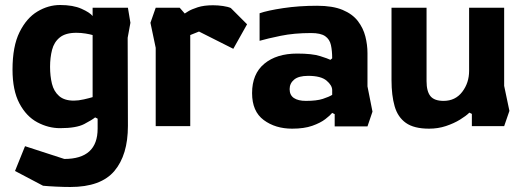

<svg xmlns="http://www.w3.org/2000/svg" viewBox="-20 -504 2095 767"><path d="M261 243Q236 243 204 241.5Q172 240 152 238L40 179L80 80L237 131Q370 131 370 10V-30L360 -35Q348 -25 316.5 -8.5Q285 8 220 8Q173 8 129 -15.5Q85 -39 57.5 -91Q30 -143 30 -226Q30 -319 58 -375.5Q86 -432 129.5 -458Q173 -484 220 -484Q272 -484 305.5 -469Q339 -454 350 -440V-473H491L501 -413L490 -353L491 -1Q491 115 437 179Q383 243 261 243ZM275 -102Q293 -102 315 -107Q337 -112 350 -116V-364Q340 -367 322 -370Q304 -373 285 -373Q242 -373 219 -354.5Q196 -336 188 -305Q180 -274 180 -237Q180 -200 187.5 -169.5Q195 -139 216 -120.5Q237 -102 275 -102Z M602 0V-313L581 -413L602 -473H698L718 -450Q718 -450 731.5 -458.5Q745 -467 770 -475Q795 -483 831 -483Q851 -483 871 -480Q891 -477 902 -472L967 -407L912 -309L775 -378L740 -364V0Z M1147 10Q1080 10 1033.5 -24.5Q987 -59 987 -132Q987 -209 1036 -249.5Q1085 -290 1167 -290Q1227 -290 1258.5 -280Q1290 -270 1300 -265L1307 -271Q1307 -301 1302 -324Q1297 -347 1279 -359.5Q1261 -372 1223 -372Q1155 -372 1101.5 -361Q1048 -350 1017 -341V-451Q1048 -462 1111 -471.5Q1174 -481 1247 -481Q1309 -481 1348.5 -464.5Q1388 -448 1409.5 -420Q1431 -392 1439.5 -358.5Q1448 -325 1448 -292V-159L1468 -58L1448 1H1317V-48L1307 -53Q1299 -43 1279.5 -28Q1260 -13 1227.5 -1.5Q1195 10 1147 10ZM1202 -101Q1245 -101 1269.5 -109Q1294 -117 1307 -125V-144Q1307 -163 1284.5 -182Q1262 -201 1211 -201Q1173 -201 1155 -186Q1137 -171 1137 -148Q1137 -124 1154 -112.5Q1171 -101 1202 -101Z M1694 10Q1634 10 1601.5 -13Q1569 -36 1556.5 -79.5Q1544 -123 1544 -184V-473H1684V-180Q1684 -139 1699.5 -120Q1715 -101 1752 -101Q1799 -101 1826.5 -137Q1854 -173 1854 -221V-473H1994V-161L2015 -61L1994 0H1865V-49L1855 -54Q1842 -41 1817.5 -26Q1793 -11 1761.5 -0.5Q1730 10 1694 10Z"/></svg>

Font: Rowdies Light
Style: Regular
Weight: 300
Designer: Jaikishan Patel
Version: Version 1.000; ttfautohint (v1.8.3)